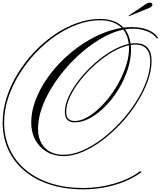

<svg xmlns="http://www.w3.org/2000/svg" viewBox="-40 -1034 1205 1439"><path d="M709 -892Q825 -892 886 -827Q918 -831 948 -831Q1018 -831 1069 -810Q1120 -789 1145 -751L1137 -744Q1114 -779 1064 -799Q1014 -819 954 -819Q927 -819 897 -814Q930 -771 939 -707Q957 -710 974 -710Q1096 -710 1096 -578Q1096 -505 1066.5 -424Q1037 -343 986 -262.5Q935 -182 868.5 -110.5Q802 -39 728.5 16.5Q655 72 580 104Q505 136 437 136Q366 136 311 104Q256 72 225 15.5Q194 -41 194 -116Q194 -192 221.5 -270Q249 -348 297.5 -423Q346 -498 411 -565Q476 -632 552 -686Q628 -740 709.5 -776Q791 -812 872 -825Q815 -882 709 -882Q625 -882 539.5 -850.5Q454 -819 373.5 -763.5Q293 -708 224 -634Q155 -560 102.5 -474.5Q50 -389 20.5 -298Q-9 -207 -9 -117Q-9 -6 33 84.5Q75 175 153.5 240Q232 305 341 340Q450 375 583 375Q704 375 816.5 342Q929 309 1011 249L1022 255Q969 295 898.5 324.5Q828 354 747.5 369.5Q667 385 583 385Q447 385 336 349.5Q225 314 145 247.5Q65 181 22.5 89Q-20 -3 -20 -117Q-20 -209 9.5 -302Q39 -395 92 -481.5Q145 -568 215 -642.5Q285 -717 366.5 -773Q448 -829 535.5 -860.5Q623 -892 709 -892ZM245 -70Q245 21 296 73.5Q347 126 437 126Q504 126 577 94.5Q650 63 723 8Q796 -47 861 -117.5Q926 -188 977 -267Q1028 -346 1057 -426Q1086 -506 1086 -578Q1086 -637 1057.5 -668.5Q1029 -700 974 -700Q958 -700 940 -697Q942 -680 942 -662Q942 -589 916.5 -512Q891 -435 848 -364.5Q805 -294 750 -238Q695 -182 636 -149.5Q577 -117 520 -117Q446 -117 446 -195Q446 -250 476 -313.5Q506 -377 556.5 -440.5Q607 -504 669.5 -559.5Q732 -615 798.5 -653.5Q865 -692 925 -705Q918 -769 884 -812Q813 -797 738 -756.5Q663 -716 591.5 -657Q520 -598 457.5 -526.5Q395 -455 347 -376.5Q299 -298 272 -220Q245 -142 245 -70ZM456 -195Q456 -127 520 -127Q562 -127 607.5 -151.5Q653 -176 699 -218.5Q745 -261 786 -315.5Q827 -370 858.5 -431.5Q890 -493 908.5 -554Q927 -615 927 -671Q927 -683 926 -695Q867 -682 802 -644Q737 -606 675.5 -551.5Q614 -497 564.5 -435Q515 -373 485.5 -310.5Q456 -248 456 -195ZM925 -912 923 -916 1057 -1006Q1070 -1014 1083 -1014Q1102 -1014 1102 -998Q1102 -985 1084 -977Z"/></svg>

Font: Ballet 16pt
Style: Regular
Weight: 400
Designer: Maximiliano R. Sproviero
Foundry: Omnibus-Type
Version: Version 1.100; ttfautohint (v1.8.3)